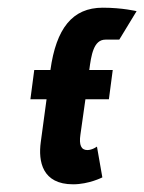

<svg xmlns="http://www.w3.org/2000/svg" viewBox="-20 -471 375 499"><path d="M212 -289C217 -327 223 -368 254 -368H290L335 -442C335 -442 298 -451 247 -451C168 -451 126 -397 111 -289H69L59 -213H101L86 -102C79 -51 90 8 170 8C211 8 246 -10 246 -10L232 -90C232 -90 220 -81 207 -81C191 -81 185 -94 189 -121L202 -213H263L273 -289Z"/></svg>

Font: Hussar Tani
Style: Kurs
Weight: 700
Foundry: Cannot Into Space Fonts
Version: Version 0.92